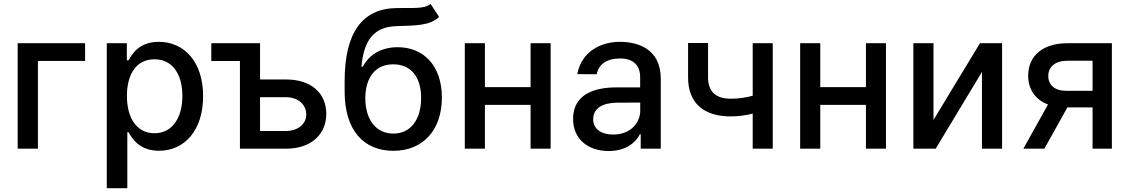

<svg xmlns="http://www.w3.org/2000/svg" viewBox="-20 -769 5841 993"><path d="M420.1 -545.5H71.4V0H176.1V-453.8H420.1Z M532.3 204.5H638.5V-84.9H644.9C664.1 -50.1 703.1 10.7 802.6 10.7C934.7 10.7 1030.5 -95.2 1030.5 -271.7C1030.5 -448.5 933.2 -552.6 801.5 -552.6C700.3 -552.6 663.7 -490.8 644.9 -457H636V-545.5H532.3ZM636.4 -272.7C636.4 -386.7 686.1 -462.4 778.8 -462.4C875 -462.4 923.3 -381 923.3 -272.7C923.3 -163.4 873.6 -79.9 778.8 -79.9C687.5 -79.9 636.4 -158 636.4 -272.7Z M1324.9 -545.5H1072.8V-453.5H1220.9V0H1459.2C1592.7 0 1667.3 -77.4 1667.6 -180C1667.3 -284.8 1592.7 -358 1459.2 -358H1324.9ZM1324.9 -91.6V-266.3H1459.2C1520.2 -266.3 1563.9 -229.4 1563.9 -176.8C1563.9 -127.1 1520.2 -91.6 1459.2 -91.6Z M2251.1 -681.5 2207 -748.6C2172.6 -720.9 2114.7 -729.4 2028.8 -727.3C1851.9 -723.7 1762.4 -598 1762.4 -348.7V-294.7C1762.4 -94.5 1861.9 11 2014.2 11C2166.5 11 2265.3 -94.8 2265.3 -264.6C2265.3 -432.2 2168.3 -524.9 2036.9 -524.9C1957.7 -524.9 1891.7 -491.1 1856.2 -423.7H1849.4C1861.5 -561.8 1913.4 -630.3 2031.2 -633.9C2136 -637.1 2202.4 -636.7 2251.1 -681.5ZM1869.3 -262.8C1870.7 -373.2 1925.1 -436.4 2013.5 -436.4C2103.3 -436.4 2158 -373.2 2158 -262.8C2158 -149.9 2103.3 -78.1 2014.6 -78.1C1924.4 -78.1 1869.3 -150.2 1869.3 -262.8Z M2487.9 -545.5H2383.9V0H2487.9V-226.6H2724.1V0H2827.8V-545.5H2724.1V-318.5H2487.9Z M3128.2 12.1C3218.4 12.1 3269.2 -33.7 3289.4 -74.6H3293.7V0H3397.4V-362.2C3397.4 -521 3272.4 -552.6 3185.7 -552.6C3087 -552.6 2987.6 -502.5 2965.6 -385.7L3066.1 -384.9C3076 -435 3115.8 -466.6 3187.1 -466.6C3255.7 -466.6 3290.8 -430.8 3290.8 -369V-316.8L3168.7 -317.1C3048.7 -317.1 2943.9 -278.1 2943.9 -154.1C2943.9 -46.9 3024.5 12.1 3128.2 12.1ZM3047.9 -152.7C3047.9 -209.5 3097.7 -237.6 3171.2 -237.9L3291.2 -238.6V-196.7C3291.2 -132.1 3239.7 -73.2 3151.3 -73.2C3091.3 -73.2 3047.9 -100.1 3047.9 -152.7Z M3976.6 -545.5H3872.9V-273.8C3837 -264.2 3800.8 -258.5 3759.2 -258.5C3686.8 -258.5 3642 -291.2 3642 -368.3V-546.5H3538.7V-368.3C3538.7 -231.9 3624.3 -166.9 3759.2 -166.9C3800.4 -166.9 3838.1 -172.6 3872.9 -181.5V0H3976.6Z M4222.3 -545.5H4118.3V0H4222.3V-226.6H4458.5V0H4562.1V-545.5H4458.5V-318.5H4222.3Z M4807.9 -148.8V-545.5H4703.8V0H4819.2L5058.6 -397V0H5162.6V-545.5H5048.3Z M5630.7 0H5730.5V-545.5H5500C5374.3 -545.5 5297.6 -480.5 5297.6 -377.8C5297.6 -306.1 5335.2 -253.2 5400.2 -228.7L5272.7 0H5381.4L5500.4 -213.4H5630.7ZM5401.6 -376.4C5401.3 -423.3 5437.9 -454.9 5500 -454.9H5630.7V-299.4H5492.9C5435 -299.4 5401.3 -329.9 5401.6 -376.4Z"/></svg>

Font: Magic Ui Pro Medium
Style: Regular
Weight: 500
Designer: Stefan Endress, Andreas Faust
Version: Version 1.000;FEAKit 1.0